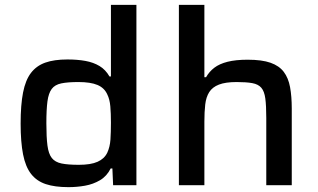

<svg xmlns="http://www.w3.org/2000/svg" viewBox="-20 -763 1310 791"><path d="M262 8Q206 8 168.5 -4.5Q131 -17 108 -46.5Q85 -76 75 -127Q65 -178 65 -254Q65 -331 75 -382Q85 -433 107.5 -462.5Q130 -492 166.5 -505Q203 -518 258 -518Q299 -518 332 -512Q365 -506 390 -491Q415 -476 431 -448H437V-743H542V0H446L443 -69H436Q420 -37 392 -20.5Q364 -4 330.5 2Q297 8 262 8ZM305 -84Q354 -84 382 -96.5Q410 -109 422 -134Q433 -158 435 -188Q437 -218 437 -258Q437 -296 434.5 -325Q432 -354 422 -374Q410 -401 381.5 -413Q353 -425 303 -425Q259 -425 232.5 -419.5Q206 -414 193 -396.5Q180 -379 175.5 -345.5Q171 -312 171 -255Q171 -198 175.5 -163.5Q180 -129 193.5 -112Q207 -95 233.5 -89.5Q260 -84 305 -84Z M717 0V-743H822V-445H829Q842 -468 863 -484Q884 -500 917.5 -508.5Q951 -517 1000 -517Q1059 -517 1094.5 -504.5Q1130 -492 1149 -467Q1168 -442 1175 -404Q1182 -366 1182 -316V0H1077V-277Q1077 -328 1073 -357.5Q1069 -387 1056.5 -401.5Q1044 -416 1019.5 -420.5Q995 -425 955 -425Q909 -425 882 -414.5Q855 -404 842 -383.5Q829 -363 825.5 -332.5Q822 -302 822 -262V0Z"/></svg>

Font: Saira SemiExpanded Medium
Style: Regular
Weight: 500
Width: 6
Designer: Hector Gatti with collaboration of the Omnibus-Type team
Foundry: Omnibus-Type
Version: Version 1.101